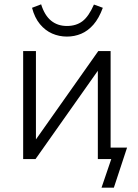

<svg xmlns="http://www.w3.org/2000/svg" viewBox="-20 -735 638 887"><path d="M449 132 494 0H432V-53H567L506 132ZM87 0V-499H146V-71H132L434 -499H491V0H432V-428H446L144 0ZM289 -566Q253 -566 221 -580Q189 -594 164.5 -623.5Q140 -653 128 -699L170 -715Q186 -664 216 -639.5Q246 -615 289 -615Q332 -615 361 -637Q390 -659 414 -714L455 -699Q437 -650 411.5 -621Q386 -592 355 -579Q324 -566 289 -566Z"/></svg>

Font: Nunitoga
Style: Light
Weight: 300
Designer: Vernon Adams
Foundry: Vernon Adams
Version: Version 1.0